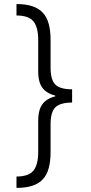

<svg xmlns="http://www.w3.org/2000/svg" viewBox="-20 -791 448 949"><path d="M336.4 -310.1Q285.2 -310.1 252.7 -318.6Q220.2 -327.1 201.9 -343.5Q183.6 -359.9 176.3 -383.1Q168.9 -406.2 168.9 -436.5V-592.3Q168.9 -656.2 145.3 -685.3Q121.6 -714.4 61.5 -714.4V-771Q107.4 -771 139.6 -760.3Q171.9 -749.5 191.9 -727.8Q211.9 -706.1 220.9 -672.6Q230 -639.2 230 -593.3V-456.1Q230 -397 253.2 -373.3Q276.4 -349.6 336.4 -349.6ZM61.5 137.7V81.5Q121.6 81.5 145.3 52.2Q168.9 22.9 168.9 -41V-195.8Q168.9 -226.1 176.3 -249.5Q183.6 -272.9 201.9 -289.6Q220.2 -306.2 252.7 -314.7Q285.2 -323.2 336.4 -323.2V-284.2Q275.9 -283.7 252.9 -259.8Q230 -235.8 230 -176.8V-40Q230 5.9 220.9 39.6Q211.9 73.2 191.9 95Q171.9 116.7 139.6 127.2Q107.4 137.7 61.5 137.7ZM336.4 -284.2 252.9 -283.7V-350.1L336.4 -349.6Z"/></svg>

Font: Inter 17pt Light
Style: Regular
Weight: 300
Version: Version 4.001;git-66647c0bb